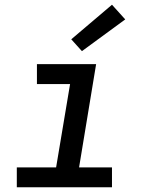

<svg xmlns="http://www.w3.org/2000/svg" viewBox="-20 -791 640 811"><path d="M51 0V-84H217L276 -436H136V-520H386L314 -84H453V0ZM326 -575 281 -625 453 -771 509 -709Z"/></svg>

Font: Iosevka SS04 Medium Extended
Style: Italic
Weight: 500
Width: 7
Italic angle: -9°
Monospace: yes
Designer: Belleve Invis
Foundry: Belleve Invis
Version: Version 19.0.0; ttfautohint (v1.8.4)